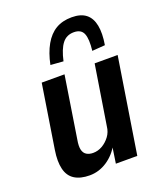

<svg xmlns="http://www.w3.org/2000/svg" viewBox="-139 -834 791 934"><g transform="rotate(-20 256.5 -366.5)"><path d="M164 10Q116 10 86 -9Q56 -28 46.5 -67.5Q37 -107 46 -164L98 -494H216L166 -175Q160 -142 164.5 -123Q169 -104 183 -95.5Q197 -87 217 -87Q242 -87 264.5 -100Q287 -113 303.5 -135Q320 -157 323 -186L372 -494H491L413 0H302L316 -93H322Q296 -45 254 -17.5Q212 10 164 10ZM233 -555 167 -560Q179 -619 202.5 -660.5Q226 -702 260.5 -722.5Q295 -743 343 -743Q390 -743 416.5 -722Q443 -701 451 -660Q459 -619 449 -560L382 -555Q389 -614 377.5 -642.5Q366 -671 328 -671Q290 -671 268 -642.5Q246 -614 233 -555Z"/></g></svg>

Font: Nunito Sans 10pt Condensed
Style: Bold Italic
Weight: 700
Width: 3
Italic angle: -9°
Designer: Vernon Adams
Foundry: Vernon Adams
Version: Version 3.101;gftools[0.9.27]